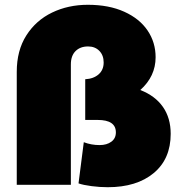

<svg xmlns="http://www.w3.org/2000/svg" viewBox="-20 -772 754 802"><path d="M660.5 -325.5C638.8 -356.5 607.3 -380 566 -396C608.7 -434 630 -479.7 630 -533C630 -574.3 618.8 -611.5 596.5 -644.5C574.2 -677.5 541.7 -703.7 499 -723C456.3 -742.3 405.7 -752 347 -752C292.3 -752 242.5 -741.2 197.5 -719.5C152.5 -697.8 116.7 -666 90 -624C63.3 -582 50 -531.3 50 -472V0H276V-503C276 -527 282.5 -545.5 295.5 -558.5C308.5 -571.5 326 -578 348 -578C367.3 -578 383 -571.8 395 -559.5C407 -547.2 413 -531 413 -511C413 -490.3 406 -473.8 392 -461.5C378 -449.2 359.3 -442.3 336 -441V-271H388C438.7 -271 464 -253.7 464 -219C464 -202.3 457.7 -189.3 445 -180C432.3 -170.7 416 -166 396 -166C372.7 -166 350.7 -170 330 -178L308 -6C321.3 -1.3 339.5 2.5 362.5 5.5C385.5 8.5 408 10 430 10C510.7 10 574.7 -9.7 622 -49C669.3 -88.3 693 -143 693 -213C693 -257 682.2 -294.5 660.5 -325.5Z"/></svg>

Font: Montserrat Custom Black
Style: Regular
Weight: 900
Designer: Julieta Ulanovsky
Foundry: Julieta Ulanovsky
Version: Version 7.200